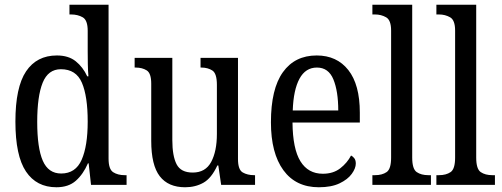

<svg xmlns="http://www.w3.org/2000/svg" viewBox="-20 -780 2119 810"><path d="M218 10Q134 10 89.5 -56.5Q45 -123 45 -267Q45 -412 90 -479Q135 -546 220 -546Q269 -546 299.5 -521.5Q330 -497 348 -458H353Q351 -482 350.5 -510Q350 -538 350 -565V-650Q350 -695 329 -707Q308 -719 280 -719H273V-760H438V-111Q438 -66 457.5 -53.5Q477 -41 506 -41H514V0H364L354 -91H351Q331 -45 300 -17.5Q269 10 218 10ZM238 -48Q299 -48 324.5 -106Q350 -164 350 -267Q350 -374 325.5 -431Q301 -488 237 -488Q183 -488 160 -431Q137 -374 137 -266Q137 -156 160.5 -102Q184 -48 238 -48Z M761 10Q690 10 654 -36.5Q618 -83 618 -186V-427Q618 -471 599 -483Q580 -495 552 -495H548V-536H707V-189Q707 -122 725 -87Q743 -52 793 -52Q847 -52 871 -97Q895 -142 895 -215V-422Q895 -470 876 -482.5Q857 -495 829 -495H826V-536H984V-109Q984 -64 1004 -52.5Q1024 -41 1052 -41H1056V0H913L901 -82H897Q872 -28 838 -9Q804 10 761 10Z M1325 10Q1228 10 1175.5 -62Q1123 -134 1123 -264Q1123 -405 1173.5 -475.5Q1224 -546 1316 -546Q1401 -546 1449.5 -484.5Q1498 -423 1498 -305V-263H1214Q1215 -152 1247.5 -99.5Q1280 -47 1342 -47Q1386 -47 1415.5 -70Q1445 -93 1461 -124Q1469 -120 1475 -112Q1481 -104 1481 -90Q1481 -70 1464 -46.5Q1447 -23 1412.5 -6.5Q1378 10 1325 10ZM1407 -314Q1407 -395 1386.5 -445Q1366 -495 1317 -495Q1269 -495 1243.5 -448Q1218 -401 1215 -314Z M1551 0V-41H1562Q1592 -41 1611 -54Q1630 -67 1630 -115V-651Q1630 -695 1609 -707Q1588 -719 1562 -719H1551V-760H1719V-115Q1719 -67 1738 -54Q1757 -41 1787 -41H1798V0Z M1821 0V-41H1832Q1862 -41 1881 -54Q1900 -67 1900 -115V-651Q1900 -695 1879 -707Q1858 -719 1832 -719H1821V-760H1989V-115Q1989 -67 2008 -54Q2027 -41 2057 -41H2068V0Z"/></svg>

Font: Noto Serif Myanmar Cond
Style: Regular
Weight: 400
Width: 3
Designer: Ben Mitchell and the Monotype Design Team
Foundry: Monotype Imaging Inc.
Version: Version 2.106; ttfautohint (v1.8.4.7-5d5b)